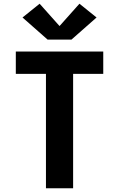

<svg xmlns="http://www.w3.org/2000/svg" viewBox="-20 -1012 640 1032"><path d="M227 0V-615H65V-735H535V-615H373V0ZM236 -799 101 -918 193 -992 300 -872 407 -992 499 -918 364 -799Z"/></svg>

Font: Iosevka Curly Heavy Extended
Style: Regular
Weight: 900
Width: 7
Monospace: yes
Designer: Belleve Invis
Foundry: Belleve Invis
Version: Version 11.1.0; ttfautohint (v1.8.3)